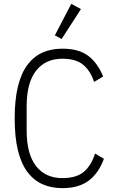

<svg xmlns="http://www.w3.org/2000/svg" viewBox="-20 -962 596 994"><path d="M303 12Q246 12 200.5 -8Q155 -28 122.5 -71Q90 -114 73 -182.5Q56 -251 56 -349Q56 -446 73 -515Q90 -584 122.5 -627Q155 -670 200.5 -690Q246 -710 303 -710Q387 -710 436 -673.5Q485 -637 514 -566L467 -538Q447 -598 409 -628Q371 -658 303 -658Q215 -658 166.5 -595.5Q118 -533 118 -412V-286Q118 -165 166.5 -102.5Q215 -40 303 -40Q375 -40 413.5 -72Q452 -104 472 -167L518 -140Q491 -66 439.5 -27Q388 12 303 12ZM299 -760 264 -779 349 -942 399 -915Z"/></svg>

Font: IBM Plex Sans Cond Light
Style: Regular
Weight: 300
Width: 3
Designer: Mike Abbink, Paul van der Laan, Pieter van Rosmalen
Foundry: Bold Monday
Version: Version 1.3